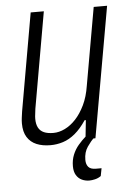

<svg xmlns="http://www.w3.org/2000/svg" viewBox="-51 -565 527 771"><g transform="rotate(-5 212.5 -179.5)"><path d="M278 167Q262 167 248 160.5Q234 154 225.5 140Q217 126 217 104Q217 79 225.5 58Q234 37 248.5 20Q263 3 279 -11H310V-1Q299 9 284 30.5Q269 52 269 83Q269 101 278 111.5Q287 122 308 122H331L325 153Q314 161 301 164Q288 167 278 167ZM135 12Q103 12 79 2Q55 -8 41.5 -29.5Q28 -51 28 -85Q28 -96 29.5 -107.5Q31 -119 33 -133L102 -526H155L87 -139Q86 -128 84.5 -118Q83 -108 83 -99Q83 -77 90.5 -63Q98 -49 113 -42.5Q128 -36 151 -36Q174 -36 197.5 -47.5Q221 -59 241.5 -81Q262 -103 278 -136Q294 -169 301 -214L356 -526H410L317 0H277L285 -76H280Q258 -43 234.5 -23.5Q211 -4 186 4Q161 12 135 12Z"/></g></svg>

Font: Archivo Condensed ExtraLight
Style: Italic
Weight: 250
Width: 3
Italic angle: -10°
Designer: Hector Gatti
Foundry: Omnibus-Type
Version: Version 2.001